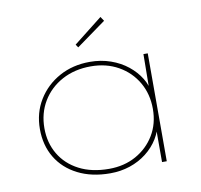

<svg xmlns="http://www.w3.org/2000/svg" viewBox="-82 -823 963 920"><g transform="rotate(-10 399.5 -363.0)"><path d="M382 10Q292 10 225 -24Q158 -58 122 -118Q86 -178 86 -257Q86 -336 124.5 -398.5Q163 -461 228.5 -497Q294 -533 377 -533Q431 -533 478 -516.5Q525 -500 560.5 -471.5Q596 -443 618 -407Q640 -371 643 -334L635 -335L637 -525H658V0H635V-183L647 -195Q641 -151 618 -113.5Q595 -76 559 -48Q523 -20 478 -5Q433 10 382 10ZM380 -12Q454 -12 511.5 -44Q569 -76 602.5 -131.5Q636 -187 636 -259Q636 -331 603 -388Q570 -445 511.5 -478Q453 -511 378 -511Q299 -511 238 -478Q177 -445 142.5 -387.5Q108 -330 108 -257Q108 -186 141 -130.5Q174 -75 235 -43.5Q296 -12 380 -12ZM335 -611 325 -626 465 -736 479 -715Z"/></g></svg>

Font: Lexend Giga Thin
Style: Regular
Weight: 250
Version: Version 1.007